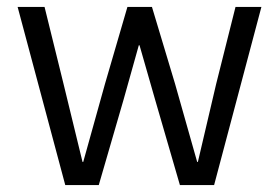

<svg xmlns="http://www.w3.org/2000/svg" viewBox="-20 -536 808 556"><path d="M31 -516H109L164 -293L219 -67H221L284 -293L349 -516H420L487 -293L551 -67H553L606 -293L662 -516H737L600 0H501L429 -248L384 -405H382L338 -248L266 0H169Z"/></svg>

Font: IBM Plex Sans Arabic
Style: Regular
Weight: 400
Designer: Mike Abbink, Paul van der Laan, Pieter van Rosmalen, Wael Morcos, Khajak Apelian
Foundry: Bold Monday
Version: Version 1.005